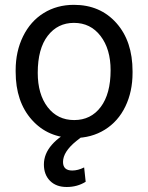

<svg xmlns="http://www.w3.org/2000/svg" viewBox="-20 -558 610 790"><path d="M44.4 0ZM44.4 -269Q44.4 -346.7 75 -408.7Q105.5 -470.7 159.9 -504.4Q214.4 -538.1 284.2 -538.1Q392.1 -538.1 458.7 -463.4Q525.4 -388.7 525.4 -264.6V-258.3Q525.4 -181.2 495.8 -119.9Q466.3 -58.6 411.4 -24.4Q356.4 9.8 285.2 9.8Q177.7 9.8 111.1 -64.9Q44.4 -139.6 44.4 -262.7ZM135.3 -258.3Q135.3 -170.4 176 -117.2Q216.8 -64 285.2 -64Q354 -64 394.5 -117.9Q435.1 -171.9 435.1 -269Q435.1 -356 393.8 -409.9Q352.5 -463.9 284.2 -463.9Q217.3 -463.9 176.3 -410.6Q135.3 -357.4 135.3 -258.3ZM322.8 0 294.4 22Q239.3 66.4 239.3 108.4Q239.3 143.6 277.3 143.6Q300.8 143.6 326.2 130.9L332.5 189.9Q298.3 211.4 254.4 211.4Q210.9 211.4 185.8 186Q160.6 160.6 160.6 118.7Q160.6 75.2 193.4 37.6Q226.1 0 286.1 -27.3Z"/></svg>

Font: Roboto
Style: Regular
Weight: 400
Designer: Google
Version: Version 2.134; 2016; ttfautohint (v1.6)